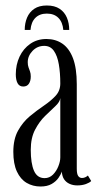

<svg xmlns="http://www.w3.org/2000/svg" viewBox="-20 -669 357 699"><path d="M127.5 10Q99.5 10 77 -3.2Q54.5 -16.5 41.5 -44.5Q28.5 -72.5 28.5 -116Q28.5 -162.5 45.8 -193.5Q63 -224.5 88.5 -245.8Q114 -267 139.5 -284.2Q165 -301.5 182.2 -320Q199.5 -338.5 199.5 -365Q199.5 -403.5 194.2 -434.5Q189 -465.5 176.2 -483.8Q163.5 -502 141 -502Q116 -502 98.5 -483.8Q81 -465.5 81 -442.5Q81 -431.5 83.8 -424Q86.5 -416.5 89.2 -409Q92 -401.5 92 -390.5Q92 -374.5 85.2 -364.2Q78.5 -354 64.5 -354Q50.5 -354 44 -366Q37.5 -378 37.5 -398.5Q37.5 -433.5 51.2 -462.8Q65 -492 90.2 -509.5Q115.5 -527 149 -527Q182.5 -527 207.2 -510Q232 -493 245.8 -456.8Q259.5 -420.5 259.5 -362.5V-55Q259.5 -35.5 264.8 -28.2Q270 -21 278.5 -21Q285.5 -21 291.2 -24Q297 -27 300 -30L312 -10Q306.5 -4 292.8 1Q279 6 261.5 6Q245.5 6 233 0.2Q220.5 -5.5 213.2 -16.5Q206 -27.5 205 -44.5Q202 -34.5 193 -21.5Q184 -8.5 168 0.8Q152 10 127.5 10ZM142.5 -20.5Q160 -20.5 172.8 -33.2Q185.5 -46 192.5 -63.8Q199.5 -81.5 199.5 -96V-312Q198 -298 181.8 -282.8Q165.5 -267.5 144.5 -247.2Q123.5 -227 107.8 -197Q92 -167 92 -123.5Q92 -74 103.8 -47.2Q115.5 -20.5 142.5 -20.5ZM150.5 -649Q179 -649 197 -637Q215 -625 223.5 -604.8Q232 -584.5 232 -560H210.5Q208 -588.5 192.5 -604Q177 -619.5 150.5 -619.5Q124.5 -619.5 109 -604.2Q93.5 -589 91 -560H70Q70 -584.5 78.5 -604.8Q87 -625 104.8 -637Q122.5 -649 150.5 -649Z"/></svg>

Font: Imbue 48pt Light
Style: Regular
Weight: 300
Designer: Tyler Finck
Foundry: Etcetera Type Company
Version: Version 1.102